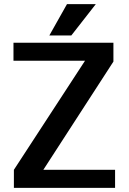

<svg xmlns="http://www.w3.org/2000/svg" viewBox="-20 -906 620 926"><path d="M535 -87V0H47V-87L390 -613H45V-700H527V-609L189 -87ZM303 -886H442L324 -735H218Z"/></svg>

Font: Krub SemiBold
Style: Regular
Weight: 600
Version: Version 1.000; ttfautohint (v1.6)